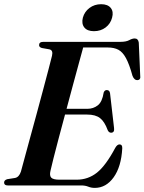

<svg xmlns="http://www.w3.org/2000/svg" viewBox="-23 -904 704 936"><path d="M372.5 0H15Q-3 0 -3 -14Q-3 -26 12.5 -30.5L50.5 -36.5Q70 -40.5 79 -67.5Q84 -86 95.5 -128.5Q107 -171 122.5 -227.8Q138 -284.5 154.8 -346Q171.5 -407.5 186.8 -465Q202 -522.5 213.8 -566.8Q225.5 -611 230.5 -632Q237 -659.5 217.5 -663.5L181 -670Q167.5 -674 167.5 -684Q167.5 -700 188.5 -700H564Q591.5 -700 606.8 -708.2Q622 -716.5 633.5 -716.5Q650.5 -716.5 653.5 -696.5L660.5 -536Q664 -515 648 -513.5Q632 -512 623 -534Q607.5 -590.5 591.2 -620.5Q575 -650.5 554 -661.5Q533 -672.5 503 -672.5H382.5Q375.5 -647.5 362.8 -600.5Q350 -553.5 334 -494.5Q318 -435.5 301.5 -373.5H403Q432 -373.5 453.8 -390.5Q475.5 -407.5 482.5 -453Q487 -465 497.5 -465Q511.5 -465 513.5 -449L533 -280Q536 -258 519.5 -257Q508 -256.5 502 -269.5Q487 -311 464.8 -328.2Q442.5 -345.5 402 -345.5H294Q277.5 -284.5 262.8 -228.8Q248 -173 237.5 -131.2Q227 -89.5 223 -71Q217.5 -48 226.8 -38Q236 -28 267.5 -28H350.5Q406.5 -28 449.8 -62.5Q493 -97 539 -183.5Q548.5 -200 559.5 -200Q574 -200 573 -180.5Q568 -91 531 -39.5Q494 12 439 12Q422 12 407.2 6Q392.5 0 372.5 0ZM435 -752Q402.5 -752 388 -770.2Q373.5 -788.5 381 -818Q389 -847 413.2 -865.2Q437.5 -883.5 470 -883.5Q502.5 -883.5 517 -865.2Q531.5 -847 523.5 -818Q516 -788.5 492 -770.2Q468 -752 435 -752Z"/></svg>

Font: Fraunces 72pt SemiBold
Style: Italic
Weight: 600
Italic angle: -16°
Version: Version 1.000;[b76b70a41]